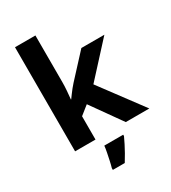

<svg xmlns="http://www.w3.org/2000/svg" viewBox="-231 -877 1082 1214"><g transform="rotate(-30 310.0 -269.5)"><path d="M227 -420Q227 -389 224.5 -358.5Q222 -328 219 -297H221Q231 -311 241.5 -325Q252 -339 263 -353Q274 -367 286 -380L439 -546H607L390 -309L620 0H448L291 -221L227 -170V0H78V-760H227ZM394 71Q384 93 371.5 117.5Q359 142 344.5 168Q330 194 313 221H226V208Q232 188 237.5 162Q243 136 248.5 109Q254 82 256 61H394Z"/></g></svg>

Font: Noto Sans Thaana
Style: Regular
Weight: 400
Designer: Monotype Design Team
Foundry: Monotype Imaging Inc.
Version: Version 2.001